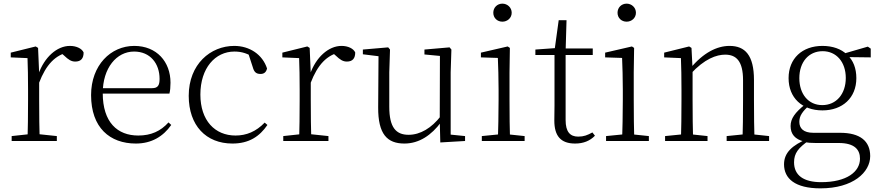

<svg xmlns="http://www.w3.org/2000/svg" viewBox="-20 -774 4832 1054"><path d="M44 0H292V-27L178 -39H155L44 -27ZM131 0H198C196 -48 195 -159 195 -226V-371L189 -511L176 -519L39 -485V-459L131 -455C133 -405 134 -350 134 -281V-226C134 -159 133 -48 131 0ZM194 -318C233 -420 284 -473 359 -488H310L333 -468C355 -447 371 -436 393 -436C425 -436 439 -454 439 -486C430 -507 400 -522 364 -522C292 -522 223 -459 191 -367H177Z M726 14C812 14 876 -25 920 -88L905 -102C862 -54 809 -30 739 -30C625 -30 544 -102 544 -263C544 -401 620 -491 716 -491C805 -491 856 -425 856 -341C856 -306 847 -290 815 -290H510V-260H910C914 -275 916 -296 916 -320C916 -435 840 -522 717 -522C588 -522 480 -416 480 -252C480 -73 583 14 726 14Z M1256 14C1347 14 1405 -25 1448 -88L1433 -101C1386 -52 1333 -30 1273 -30C1160 -30 1080 -112 1080 -255C1080 -400 1161 -491 1267 -491C1306 -491 1341 -481 1383 -452L1340 -490L1368 -404C1375 -379 1386 -368 1410 -368C1429 -368 1441 -377 1446 -398C1421 -475 1350 -522 1266 -522C1136 -522 1016 -422 1016 -248C1016 -85 1111 14 1256 14Z M1535 0H1783V-27L1669 -39H1646L1535 -27ZM1622 0H1689C1687 -48 1686 -159 1686 -226V-371L1680 -511L1667 -519L1530 -485V-459L1622 -455C1624 -405 1625 -350 1625 -281V-226C1625 -159 1624 -48 1622 0ZM1685 -318C1724 -420 1775 -473 1850 -488H1801L1824 -468C1846 -447 1862 -436 1884 -436C1916 -436 1930 -454 1930 -486C1921 -507 1891 -522 1855 -522C1783 -522 1714 -459 1682 -367H1668Z M2200 14C2282 14 2349 -33 2401 -103H2419L2400 -137C2349 -71 2287 -34 2223 -34C2154 -34 2117 -74 2117 -188V-377L2121 -502L2111 -514L1972 -502V-476L2077 -463L2058 -478L2056 -185C2055 -37 2106 14 2200 14ZM2397 8 2533 0V-27L2454 -35V-377L2458 -502L2448 -514L2310 -502V-475L2395 -467L2394 -117V-116Z M2625 0H2860V-27L2755 -38H2736L2625 -27ZM2713 0H2780C2778 -48 2777 -159 2777 -226V-377L2779 -511L2767 -519L2620 -485V-459L2713 -456C2715 -405 2717 -349 2717 -281V-226C2717 -159 2715 -48 2713 0ZM2738 -655C2765 -655 2789 -675 2789 -704C2789 -733 2765 -754 2738 -754C2710 -754 2688 -733 2688 -704C2688 -675 2710 -655 2738 -655Z M3054 -472H3234V-508H3054ZM3137 14C3183 14 3219 -1 3246 -29L3232 -47C3205 -32 3185 -24 3154 -24C3109 -24 3085 -51 3085 -115V-493L3090 -663H3047L3024 -496L3044 -511L2919 -502V-472H3024V-196C3024 -161 3023 -142 3023 -112C3023 -28 3058 14 3137 14Z M3307 0H3542V-27L3437 -38H3418L3307 -27ZM3395 0H3462C3460 -48 3459 -159 3459 -226V-377L3461 -511L3449 -519L3302 -485V-459L3395 -456C3397 -405 3399 -349 3399 -281V-226C3399 -159 3397 -48 3395 0ZM3420 -655C3447 -655 3471 -675 3471 -704C3471 -733 3447 -754 3420 -754C3392 -754 3370 -733 3370 -704C3370 -675 3392 -655 3420 -655Z M3631 0H3864V-27L3761 -38H3741L3631 -27ZM3718 0H3785C3783 -48 3782 -159 3782 -226V-393L3776 -511L3763 -519L3626 -485V-459L3718 -455C3720 -405 3721 -350 3721 -281V-226C3721 -159 3720 -48 3718 0ZM3969 0H4202V-27L4099 -38H4078L3969 -27ZM4056 0H4122C4120 -48 4119 -157 4119 -226V-335C4119 -471 4070 -522 3985 -522C3916 -522 3841 -485 3769 -398H3761L3771 -368C3848 -452 3914 -474 3961 -474C4022 -474 4059 -438 4059 -334V-226C4059 -157 4058 -48 4056 0Z M4484 260C4663 260 4757 172 4757 83C4757 0 4701 -45 4592 -45H4445C4390 -45 4368 -70 4368 -105C4368 -139 4385 -161 4424 -198L4400 -210V-201C4344 -156 4320 -123 4320 -82C4320 -38 4344 -9 4395 3V5C4414 10 4435 11 4458 11H4584C4673 11 4701 49 4701 97C4701 169 4628 226 4488 226C4392 226 4339 189 4339 117C4339 67 4363 37 4421 -3L4415 -13C4329 23 4284 64 4284 128C4284 206 4344 260 4484 260ZM4495 -168C4605 -168 4681 -237 4681 -345C4681 -399 4664 -443 4631 -473L4629 -475C4598 -505 4551 -522 4495 -522C4384 -522 4309 -453 4309 -345C4309 -237 4383 -168 4495 -168ZM4494 -197C4418 -197 4368 -257 4368 -345C4368 -433 4419 -493 4496 -493C4571 -493 4623 -434 4623 -346C4623 -258 4571 -197 4494 -197ZM4600 -461 4760 -459V-507L4744 -518L4606 -478H4600Z"/></svg>

Font: Source Han Serif TW VF
Style: Regular
Weight: 250
Designer: Ryoko NISHIZUKA 西塚涼子 (kana & ideographs); Frank Grießhammer (Latin, Greek & Cyrillic); Wenlong ZHANG 张文龙 (bopomofo); San
Foundry: Adobe
Version: Version 2.002;hotconv 1.1.0;makeotfexe 2.6.0